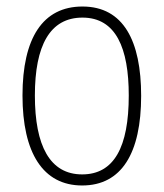

<svg xmlns="http://www.w3.org/2000/svg" viewBox="-20 -559 502 589"><path d="M413 -265C413 -433 359 -539 233 -539C111 -539 49 -442 49 -266C49 -90 112 10 232 10C353 10 413 -89 413 -265ZM87 -266C87 -419 133 -505 233 -505C336 -505 375 -411 375 -266C375 -108 330 -24 232 -24C133 -24 87 -112 87 -266Z"/></svg>

Font: Noto Sans Devanagari Condensed ExtraLight
Style: Regular
Weight: 200
Width: 3
Designer: Jelle Bosma - Monotype Design Team
Foundry: Monotype Imaging Inc.
Version: Version 2.004